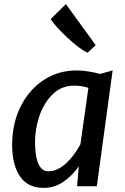

<svg xmlns="http://www.w3.org/2000/svg" viewBox="-20 -907 609 935"><path d="M192.5 8Q115.5 8 77.2 -48.2Q39 -104.5 39 -202.5Q39 -276.5 61.2 -341.8Q83.5 -407 125.2 -457Q167 -507 225 -535.5Q283 -564 355 -564Q380 -564 411 -559Q442 -554 467 -547L528.5 -564L451.5 0H355.5L363.5 -97Q333.5 -53 289.8 -22.5Q246 8 192.5 8ZM216.5 -73Q240 -73 261.8 -83.8Q283.5 -94.5 303.2 -112.8Q323 -131 340.2 -154.8Q357.5 -178.5 371.5 -204L410.5 -479Q378 -490 341 -490Q278.5 -490 235.5 -447Q192.5 -404 171.5 -340.8Q150.5 -277.5 150.5 -214.5Q150.5 -179.5 156 -147Q161.5 -114.5 175.8 -93.8Q190 -73 216.5 -73ZM406.5 -650.5Q389 -657.5 362.5 -677.5Q336 -697.5 308.2 -723.5Q280.5 -749.5 258.2 -774Q236 -798.5 227 -814.5L301 -887L446 -687Z"/></svg>

Font: Koeln Type Sans
Style: Italic
Weight: 400
Italic angle: -7.5°
Designer: Eben Sorkin
Foundry: Eben Sorkin
Version: Version 2.001